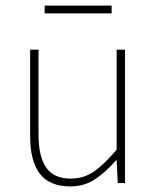

<svg xmlns="http://www.w3.org/2000/svg" viewBox="-20 -656 564 688"><path d="M232 12Q159 12 123.5 -32.5Q88 -77 88 -170V-478H118V-174Q118 -95 145.5 -55.5Q173 -16 234 -16Q279 -16 316 -41Q353 -66 398 -120V-478H428V0H402L398 -82H396Q360 -40 321 -14Q282 12 232 12ZM140 -608V-636H380V-608Z"/></svg>

Font: Mada ExtraLight
Style: Regular
Weight: 250
Designer: Khaled Hosny
Version: Version 1.5